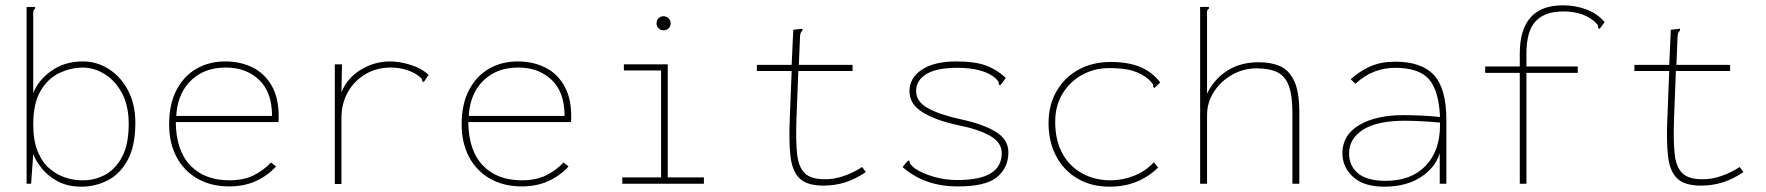

<svg xmlns="http://www.w3.org/2000/svg" viewBox="-20 -691 6640 722"><path d="M286 11Q234 11 196.5 -9.5Q159 -30 136.5 -58.5Q114 -87 105 -112L97 0H80V-665H112V-658Q107 -655 105.5 -648.5Q104 -642 105 -626V-341Q125 -391 174.5 -425.5Q224 -460 292 -460Q344 -460 389 -431.5Q434 -403 461.5 -351Q489 -299 489 -229Q489 -142 460 -89Q431 -36 384.5 -12.5Q338 11 286 11ZM288 -13Q334 -12 374 -33Q414 -54 439 -101Q464 -148 464 -225Q464 -293 439 -340Q414 -387 375 -411.5Q336 -436 293 -437Q248 -437 204.5 -417Q161 -397 133 -350Q105 -303 105 -223Q105 -162 122 -121Q139 -80 167 -56.5Q195 -33 226.5 -23Q258 -13 288 -13Z M842 10Q774 10 723 -19Q672 -48 644 -100.5Q616 -153 616 -223Q616 -300 644 -353Q672 -406 719.5 -433Q767 -460 827 -460Q884 -460 929.5 -437.5Q975 -415 1001.5 -369Q1028 -323 1028 -254Q1028 -246 1028 -243Q1028 -240 1027 -232H641Q642 -125 695.5 -69Q749 -13 843 -13Q896 -13 933.5 -31.5Q971 -50 999 -80L1018 -65Q986 -30 942 -10Q898 10 842 10ZM643 -255H1003Q1003 -345 954 -391Q905 -437 830 -437Q771 -437 730 -412.5Q689 -388 667 -347Q645 -306 643 -255Z M1239 -449H1266L1264 -344Q1285 -397 1336.5 -428.5Q1388 -460 1446 -460Q1483 -460 1524.5 -447Q1566 -434 1592 -409L1578 -389L1573 -382L1567 -387Q1568 -393 1563.5 -397.5Q1559 -402 1545 -412Q1522 -425 1498.5 -431Q1475 -437 1450 -437Q1396 -437 1354 -412Q1312 -387 1288 -344.5Q1264 -302 1264 -247V1H1239Z M1942 10Q1874 10 1823 -19Q1772 -48 1744 -100.5Q1716 -153 1716 -223Q1716 -300 1744 -353Q1772 -406 1819.5 -433Q1867 -460 1927 -460Q1984 -460 2029.5 -437.5Q2075 -415 2101.5 -369Q2128 -323 2128 -254Q2128 -246 2128 -243Q2128 -240 2127 -232H1741Q1742 -125 1795.5 -69Q1849 -13 1943 -13Q1996 -13 2033.5 -31.5Q2071 -50 2099 -80L2118 -65Q2086 -30 2042 -10Q1998 10 1942 10ZM1743 -255H2103Q2103 -345 2054 -391Q2005 -437 1930 -437Q1871 -437 1830 -412.5Q1789 -388 1767 -347Q1745 -306 1743 -255Z M2320 0V-24H2466V-426H2326V-449H2491V-24H2627V0ZM2475 -577Q2464 -577 2456.5 -584.5Q2449 -592 2449 -603Q2449 -615 2456.5 -622.5Q2464 -630 2475 -630Q2486 -630 2494 -622Q2502 -614 2502 -603Q2502 -592 2494 -584.5Q2486 -577 2475 -577Z M3077 7Q3015 7 2987 -20Q2959 -47 2952.5 -103.5Q2946 -160 2950 -248L2957 -424H2826V-447H2957L2963 -579L2989 -582L2997 -583L2998 -576Q2993 -573 2990.5 -566Q2988 -559 2988 -543L2984 -447H3186V-424H2982L2975 -244Q2972 -161 2977.5 -111.5Q2983 -62 3006.5 -39.5Q3030 -17 3080 -17Q3115 -16 3152.5 -29Q3190 -42 3222 -63L3236 -44Q3198 -18 3159 -5.5Q3120 7 3077 7Z M3578 10Q3455 9 3374 -63L3390 -82L3397 -88L3401 -84Q3400 -78 3404 -73Q3408 -68 3421 -57Q3451 -38 3492.5 -26Q3534 -14 3580 -14Q3665 -14 3706 -39.5Q3747 -65 3747 -115Q3747 -155 3703.5 -180Q3660 -205 3580 -221Q3500 -238 3450 -268.5Q3400 -299 3400 -348Q3400 -398 3446.5 -429Q3493 -460 3577 -460Q3645 -460 3686.5 -445Q3728 -430 3762 -398L3747 -377L3741 -370L3735 -374Q3737 -381 3733 -386.5Q3729 -392 3716 -403Q3669 -436 3580 -436Q3502 -436 3463.5 -412.5Q3425 -389 3425 -349Q3425 -308 3470.5 -283.5Q3516 -259 3595 -242Q3678 -224 3725 -195Q3772 -166 3772 -118Q3772 -60 3728.5 -24.5Q3685 11 3578 10Z M4153 11Q4083 11 4031 -20Q3979 -51 3951 -105Q3923 -159 3923 -228Q3923 -297 3953.5 -349Q3984 -401 4036.5 -429.5Q4089 -458 4156 -458Q4222 -458 4267 -439.5Q4312 -421 4343 -381L4327 -366L4321 -360L4316 -365Q4318 -370 4314.5 -375.5Q4311 -381 4299 -393Q4274 -414 4240.5 -424.5Q4207 -435 4152 -435Q4096 -435 4050 -410Q4004 -385 3976 -339.5Q3948 -294 3948 -233Q3948 -164 3974.5 -115Q4001 -66 4048.5 -39.5Q4096 -13 4157 -13Q4202 -13 4245.5 -30.5Q4289 -48 4319 -81L4335 -61Q4261 11 4153 11Z M4493 -665H4526V-658Q4520 -655 4519 -648.5Q4518 -642 4519 -626V-339Q4546 -394 4595.5 -425.5Q4645 -457 4714 -457Q4759 -457 4793 -442.5Q4827 -428 4846.5 -387Q4866 -346 4866 -269V0H4840V-267Q4840 -332 4826.5 -368.5Q4813 -405 4783 -419.5Q4753 -434 4705 -434Q4656 -434 4613.5 -410Q4571 -386 4545 -346Q4519 -306 4519 -258V0H4493Z M5185 11Q5109 11 5068.5 -25.5Q5028 -62 5028 -115Q5028 -183 5091 -220.5Q5154 -258 5256 -258Q5284 -258 5322.5 -256.5Q5361 -255 5395 -251Q5391 -350 5353.5 -393Q5316 -436 5226 -436Q5186 -436 5149 -422Q5112 -408 5077 -376L5059 -393Q5095 -425 5134.5 -442Q5174 -459 5226 -459Q5326 -459 5372.5 -408.5Q5419 -358 5419 -239V0H5394V-115Q5378 -61 5323 -25Q5268 11 5185 11ZM5053 -114Q5053 -68 5086.5 -39.5Q5120 -11 5191 -11Q5286 -11 5340.5 -67Q5395 -123 5395 -220Q5395 -225 5395 -230Q5365 -233 5327 -235Q5289 -237 5263 -237Q5159 -237 5106 -203.5Q5053 -170 5053 -114Z M5695 -417H5565V-441H5695V-489Q5695 -671 5857 -671Q5904 -671 5945.5 -655.5Q5987 -640 6014 -608L6001 -590L5995 -582L5989 -587Q5991 -593 5987 -598.5Q5983 -604 5970 -615Q5946 -633 5918 -640.5Q5890 -648 5859 -648Q5790 -648 5755 -611.5Q5720 -575 5720 -489V-441H5913V-417H5720V0H5695Z M6377 7Q6315 7 6287 -20Q6259 -47 6252.5 -103.5Q6246 -160 6250 -248L6257 -424H6126V-447H6257L6263 -579L6289 -582L6297 -583L6298 -576Q6293 -573 6290.5 -566Q6288 -559 6288 -543L6284 -447H6486V-424H6282L6275 -244Q6272 -161 6277.5 -111.5Q6283 -62 6306.5 -39.5Q6330 -17 6380 -17Q6415 -16 6452.5 -29Q6490 -42 6522 -63L6536 -44Q6498 -18 6459 -5.5Q6420 7 6377 7Z"/></svg>

Font: Inconsolata SemiExpanded ExtraLight
Style: Regular
Weight: 200
Width: 6
Monospace: yes
Designer: Raph Levien, Cyreal, Brenton Simpson
Foundry: Raph Levien, Cyreal, Google
Version: Version 3.001; ttfautohint (v1.8.2.53-6de2)